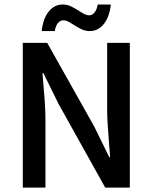

<svg xmlns="http://www.w3.org/2000/svg" viewBox="-20 -848 690 868"><path d="M474.1 -137.2H478L473.6 -190.4Q469.2 -247.6 466.8 -284.4Q464.4 -321.3 464.4 -356.9V-654.3H566.9V0H455.6L244.1 -379.4L176.3 -517.1H171.9Q172.9 -502 175.8 -470.7Q180.7 -417 183.1 -377.4Q185.5 -337.9 185.5 -300.3V0H83V-654.3H193.4L405.8 -276.4ZM227.5 -707.5H168.5Q174.3 -763.2 200 -795.4Q225.6 -827.6 263.2 -827.6Q282.7 -827.6 298.8 -820.3Q314.9 -813 336.4 -799.3Q353 -788.6 362.8 -783.7Q372.6 -778.8 382.8 -778.8Q397 -778.8 407.2 -791.3Q417.5 -803.7 421.9 -827.6H481Q475.1 -772 449.5 -739.7Q423.8 -707.5 386.2 -707.5Q366.7 -707.5 350.6 -714.8Q334.5 -722.2 313 -735.8Q296.4 -746.6 286.6 -751.5Q276.9 -756.3 266.6 -756.3Q252.4 -756.3 242.2 -744.1Q231.9 -731.9 227.5 -707.5Z"/></svg>

Font: Varta
Style: Bold
Weight: 700
Designer: Joana Correia, Viktoriya Grabowska, Eben Sorkin
Foundry: Sorkin Type
Version: Version 1.002; ttfautohint (v1.3) -l 8 -r 24 -G 200 -x 12 -H